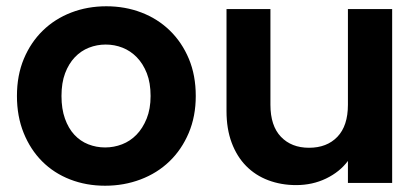

<svg xmlns="http://www.w3.org/2000/svg" viewBox="-20 -583 1339 612"><path d="M604 -277Q604 -212 581.5 -159Q559 -106 520 -68.5Q481 -31 428 -11Q375 9 315 9Q255 9 203.5 -11Q152 -31 114.5 -68.5Q77 -106 55.5 -159Q34 -212 34 -277Q34 -343 56 -395.5Q78 -448 116.5 -485.5Q155 -523 207 -543Q259 -563 319 -563Q379 -563 431 -543Q483 -523 521.5 -485.5Q560 -448 582 -395.5Q604 -343 604 -277ZM176 -277Q176 -236 187 -205Q198 -174 217 -153.5Q236 -133 261.5 -123Q287 -113 315 -113Q343 -113 369 -123Q395 -133 415 -153.5Q435 -174 447.5 -205Q460 -236 460 -277Q460 -319 448 -349.5Q436 -380 416 -400.5Q396 -421 370.5 -431Q345 -441 317 -441Q289 -441 263.5 -431Q238 -421 218.5 -400.5Q199 -380 187.5 -349.5Q176 -319 176 -277Z M1230 0H1089V-70Q1063 -35 1019.5 -14Q976 7 924 7Q876 7 835 -8.5Q794 -24 764.5 -54Q735 -84 718.5 -128Q702 -172 702 -229V-554H842V-249Q842 -182 875.5 -147Q909 -112 965 -112Q1022 -112 1055.5 -147Q1089 -182 1089 -249V-554H1230Z"/></svg>

Font: SVN-Poppins SemiBold
Style: Regular
Weight: 600
Designer: Ninad Kale (Devanagari), Jonny Pinhorn (Latin)
Foundry: Indian Type Foundry
Version: Version 3.002 2017